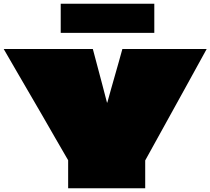

<svg xmlns="http://www.w3.org/2000/svg" viewBox="-22 -1014 1133 1034"><path d="M637 -750H1091Q1036 -650 981 -550Q926 -450 870.5 -350Q815 -250 760 -150Q760 -150 760 -150Q760 -150 760 -150V0H345V-151Q345 -151 345 -151Q345 -151 345 -151Q310 -211 275.5 -271Q241 -331 206.5 -391Q172 -451 137 -510.5Q102 -570 67.5 -630Q33 -690 -2 -750H478Q491 -702 503.5 -654Q516 -606 529 -558Q542 -510 554 -462Q554 -462 554.5 -461.5Q555 -461 555 -461Q555 -461 555.5 -461.5Q556 -462 556 -462Q566 -498 576 -534Q586 -570 596.5 -606Q607 -642 617 -678Q627 -714 637 -750ZM305 -837V-994H809V-837Z"/></svg>

Font: Climate Crisis
Style: Regular
Weight: 400
Version: Version 1.003